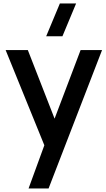

<svg xmlns="http://www.w3.org/2000/svg" viewBox="-20 -822 599 1082"><path d="M253.8 240H141L245.2 -45.3L247 38.7L11.7 -540H136.8L303.8 -111.8H271.8L434.3 -540H555.2ZM240.2 -617.5H331.8L408.9 -802.5H317.4Z"/></svg>

Font: Manrope Variable Light
Style: Regular
Weight: 200
Designer: Mikhail Sharanda
Foundry: Mikhail Sharanda
Version: Version 4.505